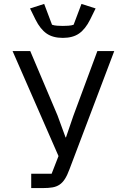

<svg xmlns="http://www.w3.org/2000/svg" viewBox="-20 -958 640 978"><path d="M300 -765Q249 -765 217 -787.5Q185 -810 161 -858L133 -915L205 -938L245 -832Q256 -828 272 -827Q288 -826 300 -826Q312 -826 328 -827Q344 -828 355 -832L395 -938L467 -915L439 -858Q415 -810 383 -787.5Q351 -765 300 -765ZM139 -73H243L278 -163L44 -698H134L273 -370L314 -258H316L354 -369L476 -698H562L334 -96Q323 -66 311 -47Q299 -28 283.5 -17.5Q268 -7 247.5 -3.5Q227 0 199 0H139Z"/></svg>

Font: PlemolJP35 Console
Style: Regular
Weight: 400
Version: v2.0.3; ttfautohint (v1.8.4.7-5d5b-dirty) -l 6 -r 45 -G 200 